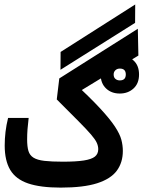

<svg xmlns="http://www.w3.org/2000/svg" viewBox="-20 -833 641 857"><path d="M251 4.4Q160.2 4.4 105.2 -14.4Q50.3 -33.2 25.6 -74.7Q1 -116.2 1 -183.6Q1 -213.4 4.6 -244.4Q8.3 -275.4 16.1 -306.6H107.9Q104.5 -278.3 102.8 -256.1Q101.1 -233.9 101.1 -211.4Q101.1 -178.7 106.9 -159.2Q112.8 -139.6 129.6 -129.2Q146.5 -118.7 178 -115Q209.5 -111.3 260.3 -111.3Q319.8 -111.3 354.2 -116.7Q388.7 -122.1 403.6 -134Q418.5 -146 418.5 -167Q418.5 -181.2 411.9 -195.8Q405.3 -210.4 386.2 -232.7Q367.2 -254.9 330.3 -292Q293.5 -329.1 233.4 -389.2L244.6 -482.9L595.2 -704.6L597.7 -585L282.7 -393.1L307.1 -466.8Q382.8 -397 427 -349.1Q471.2 -301.3 493.2 -267.8Q515.1 -234.4 521.7 -209.2Q528.3 -184.1 528.3 -159.2Q528.3 -107.9 501.5 -71.3Q474.6 -34.7 413.8 -15.1Q353 4.4 251 4.4ZM250 -521.5 250.5 -601.1 583.5 -813 583 -731ZM514.6 -415.5Q477.1 -415.5 453.1 -438.5Q429.2 -461.4 429.2 -500.5Q429.2 -539.1 453.9 -562.3Q478.5 -585.4 514.6 -585.4Q551.3 -585.4 575.9 -563.2Q600.6 -541 600.6 -500.5Q600.6 -460.4 575.9 -438Q551.3 -415.5 514.6 -415.5ZM514.6 -474.1Q541.5 -474.1 541.5 -500.5Q541.5 -526.9 515.1 -526.9Q502.9 -526.9 495.1 -519.5Q487.3 -512.2 487.3 -500.5Q487.3 -487.3 495.4 -480.7Q503.4 -474.1 514.6 -474.1Z"/></svg>

Font: Cascadia Mono Medium
Style: Regular
Weight: 500
Monospace: yes
Designer: Aaron Bell
Foundry: Saja Typeworks
Version: Version 2407.024